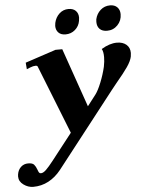

<svg xmlns="http://www.w3.org/2000/svg" viewBox="-102 -741 814 1073"><g transform="rotate(-5 305.0 -204.5)"><path d="M241 -603Q241 -608 243 -620Q250 -651 271.5 -671Q293 -691 323 -691Q349 -691 363.5 -676.5Q378 -662 378 -638Q378 -632 376 -620Q371 -590 348.5 -570.5Q326 -551 295 -551Q269 -551 255 -565.5Q241 -580 241 -603ZM472 -605Q472 -615 473 -620Q480 -651 502.5 -671Q525 -691 556 -691Q582 -691 596.5 -676Q611 -661 611 -637Q611 -601 587 -576Q563 -551 528 -551Q501 -551 486.5 -565.5Q472 -580 472 -605ZM649 -416Q649 -410 647 -396Q642 -371 619.5 -338.5Q597 -306 554 -255L526 -220L197 201Q166 240 126.5 261Q87 282 41 282Q12 282 -13.5 263.5Q-39 245 -39 217Q-39 209 -38 205Q-34 180 -17.5 164.5Q-1 149 23 149Q47 149 56 159Q65 169 72 188Q76 200 79.5 205Q83 210 90 210Q103 210 119.5 194Q136 178 161 146L276 -1L124 -385Q122 -391 112 -391Q99 -391 83 -384.5Q67 -378 62 -376L59 -413L231 -470H269L384 -140L431 -201Q447 -222 464.5 -265.5Q482 -309 492 -352Q498 -382 498 -406Q498 -437 489 -452Q535 -480 576 -480Q609 -480 629 -463Q649 -446 649 -416Z"/></g></svg>

Font: Taviraj
Style: Bold Italic
Weight: 700
Italic angle: -12°
Designer: Katatrad Team
Foundry: CadsonDemak
Version: Version 1.001